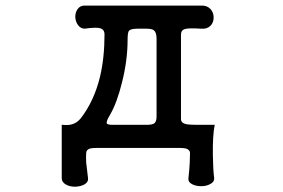

<svg xmlns="http://www.w3.org/2000/svg" viewBox="-20 -543 1040 706"><path d="M293 -522.5Q275.4 -523.4 265.6 -509.8Q256.8 -498 256.8 -480.5Q257.8 -462.9 266.6 -451.2Q276.4 -437.5 292 -437.5L306.6 -439.5Q336.9 -442.4 346.7 -439.5Q364.3 -435.5 364.3 -416Q364.3 -330.1 347.7 -260.7Q326.2 -171.9 277.3 -108.4Q262.7 -89.8 241.2 -85Q228.5 -82 210 -84H207V112.3Q207 127 222.7 135.7Q236.3 143.6 256.8 143.6Q277.3 142.6 291 134.8Q305.7 126 303.7 112.3Q298.8 74.2 296.9 54.7Q295.9 34.2 296.9 19.5Q296.9 7.8 311.5 2.9Q320.3 1 334 1H641.6Q654.3 1 663.1 2.9Q678.7 7.8 678.7 19.5Q678.7 35.2 677.7 54.7Q676.8 77.1 672.9 112.3Q670.9 126 685.5 133.8Q699.2 141.6 719.7 141.6Q739.3 141.6 752.9 133.8Q768.6 126 767.6 112.3Q763.7 85 762.7 28.3Q761.7 -45.9 769.5 -84Q686.5 -83 667 -85.9Q645.5 -89.8 645.5 -105.5V-416Q645.5 -432.6 661.1 -436.5Q674.8 -440.4 719.7 -437.5Q741.2 -435.5 753.9 -448.2Q765.6 -460 765.6 -478.5Q765.6 -497.1 753.9 -509.8Q741.2 -523.4 719.7 -522.5ZM518.6 -437.5Q538.1 -437.5 545.9 -431.6Q555.7 -423.8 555.7 -400.4V-114.3Q555.7 -96.7 547.9 -89.8Q540 -84 519.5 -84H398.4H395.5Q375 -84 373 -88.9Q369.1 -95.7 384.8 -121.1Q410.2 -165 428.7 -240.2Q449.2 -321.3 449.2 -397.5Q449.2 -422.9 454.1 -429.7Q460.9 -437.5 485.4 -437.5Z"/></svg>

Font: GungsuhChe
Style: Regular
Weight: 400
Monospace: yes
Version: Version 2.21